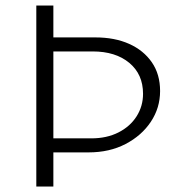

<svg xmlns="http://www.w3.org/2000/svg" viewBox="-20 -678 645 698"><path d="M112 0V-658H174V-542H327Q397 -542 449.5 -518.5Q502 -495 532 -451.5Q562 -408 562 -347Q562 -286 528.5 -235.5Q495 -185 436.5 -154.5Q378 -124 302 -124H151V-175H312Q368 -175 410.5 -196.5Q453 -218 476.5 -255Q500 -292 500 -337Q500 -408 450 -449.5Q400 -491 317 -491H174V0Z"/></svg>

Font: Ysabeau Office Light
Style: Regular
Weight: 300
Designer: Christian Thalmann (Catharsis Fonts)
Version: Version 2.001;gftools[0.9.30]; featfreeze: tnum,lnum,ss02